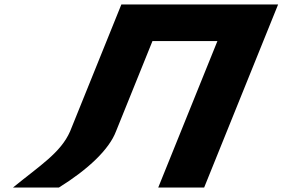

<svg xmlns="http://www.w3.org/2000/svg" viewBox="-20 -845 1273 865"><path d="M502.5 -253 666.9 -660H959.5L692.8 0H899.7L1233 -825H1026.2H733.6H526.8L295.7 -253C253.6 -157 159.7 -99 38.3 0H245.2C377.3 -82 471.9 -172 502.5 -253Z"/></svg>

Font: Hussar
Style: BdWideOblFour
Weight: 700
Foundry: Cannot Into Space Fonts
Version: Version 2.00